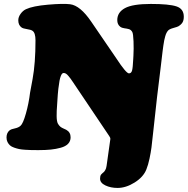

<svg xmlns="http://www.w3.org/2000/svg" viewBox="-20 -741 943 964"><path d="M130.9 -275.4 143.6 -344.2Q158.2 -423.8 158.2 -538.6Q158.2 -576.2 143.1 -586.4Q135.7 -591.8 115.7 -594.7Q95.7 -597.7 88.4 -603Q71.8 -614.7 71.8 -639.2Q71.8 -655.3 83.3 -671.4Q94.7 -687.5 110.4 -694.8Q144.5 -710.9 220.9 -717.5Q297.4 -724.1 332 -719.7Q382.8 -713.4 438 -632.3L563.5 -448.7Q613.3 -372.6 627.4 -372.6Q639.2 -372.6 643.1 -387Q647 -401.4 648.9 -443.8L649.9 -461.9Q651.9 -495.1 650.4 -533.7Q648.9 -572.3 644 -580.6Q637.7 -591.8 627.2 -594.7Q616.7 -597.7 604.2 -599.1Q591.8 -600.6 583.5 -606.9Q568.8 -618.2 568.8 -640.1Q568.8 -679.2 607.4 -700.2Q646 -721.2 737.3 -721.2Q828.6 -721.2 865.7 -709Q902.8 -696.8 902.8 -657.2Q902.8 -639.6 896.5 -628.7Q890.1 -617.7 875.5 -608.9Q870.6 -606 850.8 -600.6Q831.1 -595.2 824.2 -587.9Q819.8 -583 816.2 -576.2Q812.5 -569.3 809.6 -558.8Q806.6 -548.3 804.7 -539.1Q802.7 -529.8 800.3 -512.9Q797.9 -496.1 796.4 -484.1Q794.9 -472.2 792.2 -448.7Q789.6 -425.3 787.6 -409.7Q769.5 -270.5 748 -66.9Q743.7 -24.9 740.5 -0.5Q737.3 23.9 730.7 55.4Q724.1 86.9 714.8 109.9Q699.7 147.9 656 175.3Q612.3 202.6 570.3 202.6Q535.6 202.6 509 189.9Q482.4 177.2 482.4 155.8Q482.4 143.1 487.3 135.7Q489.7 132.3 495.1 127.9Q503.4 122.6 508.3 113.3Q513.2 105.5 515.1 91.8Q523.9 32.7 534.2 -43.9Q534.7 -48.8 528.3 -58.1L345.7 -329.6Q337.9 -341.3 334.2 -346.2Q330.6 -351.1 323.7 -359.4Q316.9 -367.7 311.3 -371.1Q305.7 -374.5 299.8 -374.5Q295.9 -374.5 292.5 -371.6Q289.1 -368.7 285.4 -359.6Q281.7 -350.6 278.8 -335.4Q275.9 -320.3 272.9 -294.9Q270 -269.5 268.1 -235.4L266.6 -211.9Q264.2 -185.1 264.4 -158Q264.6 -130.9 271 -119.6Q276.9 -109.9 283.2 -104.7Q289.6 -99.6 299.3 -95.5Q309.1 -91.3 312.5 -89.4Q334.5 -77.1 334.5 -51.8Q334.5 -32.2 321.8 -19Q309.1 -5.9 285.2 0.7Q261.2 7.3 235.1 10Q209 12.7 174.3 12.7Q151.9 12.7 139.2 12.5Q126.5 12.2 106.9 11Q87.4 9.8 75.9 7.3Q64.5 4.9 51 0.2Q37.6 -4.4 30.3 -11Q22.9 -17.6 17.8 -27.6Q12.7 -37.6 12.7 -50.8Q12.7 -75.2 29.8 -87.9Q35.6 -92.3 54.2 -96.2Q72.8 -100.1 83 -109.4Q95.7 -120.1 110.1 -171.1Q124.5 -222.2 130.9 -275.4Z"/></svg>

Font: Cooper* Black
Style: Italic
Weight: 900
Italic angle: -7°
Designer: Owen Earl
Foundry: indestructible type*
Version: Version 0.001